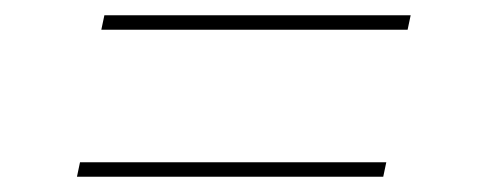

<svg xmlns="http://www.w3.org/2000/svg" viewBox="-20 -466 640 252"><path d="M113 -427 117 -446H519L515 -427ZM483 -234H81L85 -253H487Z"/></svg>

Font: Iosevka Aile Thin Oblique
Style: Regular
Weight: 100
Italic angle: -9°
Designer: Belleve Invis
Foundry: Belleve Invis
Version: Version 31.1.0; ttfautohint (v1.8.4)